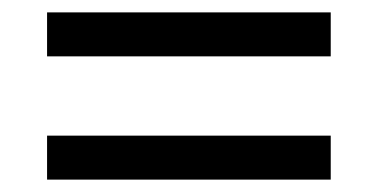

<svg xmlns="http://www.w3.org/2000/svg" viewBox="-20 -507 612 310"><path d="M56 -416V-487H514V-416ZM56 -217V-288H514V-217Z"/></svg>

Font: Noto Sans Old South Arabian
Style: Regular
Weight: 400
Designer: Monotype Design Team
Foundry: Monotype Imaging Inc.
Version: Version 2.001; ttfautohint (v1.8.4.7-5d5b)